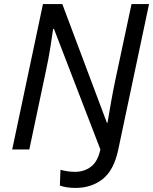

<svg xmlns="http://www.w3.org/2000/svg" viewBox="-20 -734 752 943"><path d="M350 189Q327 189 306 185.5Q285 182 274 177L277 100Q292 104 310 107Q328 110 349 110Q393 110 426.5 85Q460 60 473 0L245 -592H241Q236 -555 227 -499Q218 -443 206 -388L124 0H40L191 -714H286L505 -131H508Q515 -173 525 -230Q535 -287 546 -339L626 -714H712L561 0Q540 101 485 145Q430 189 350 189Z"/></svg>

Font: Noto IKEA Latin
Style: Italic
Weight: 400
Italic angle: -12°
Designer: Monotype Design Team
Foundry: Monotype Imaging Inc.
Version: Version 1.0